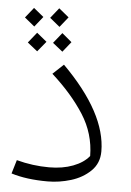

<svg xmlns="http://www.w3.org/2000/svg" viewBox="-54 -786 571 840"><g transform="rotate(5 231.5 -366.5)"><path d="M27 -8 45 -68Q116 -49 188 -49Q247 -49 293 -66.5Q339 -84 363 -114Q362 -212 309 -295Q256 -378 167 -458L214 -502Q410 -306 410 -138Q410 -86 375 -52Q340 -18 289 -2.5Q238 13 187 13Q94 13 27 -8ZM136 -701 172 -746 216 -710 180 -665ZM26 -693 62 -738 106 -702 70 -657ZM158 -593 195 -639 238 -603 202 -558ZM48 -585 85 -631 129 -595 92 -550Z"/></g></svg>

Font: FiraGO Light
Style: Italic
Weight: 300
Italic angle: -8°
Designer: bBox Type GmbH
Foundry: bBox Type GmbH
Version: Version 1.001